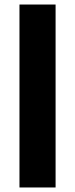

<svg xmlns="http://www.w3.org/2000/svg" viewBox="-20 -828 332 848"><path d="M66 0V-808H225.5V0Z"/></svg>

Font: Encode Sans Semi Expanded
Style: Bold
Weight: 700
Width: 6
Designer: Multiple Designers
Foundry: Impallari Type
Version: Version 3.000; ttfautohint (v1.8.3) -l 8 -r 50 -G 200 -x 14 